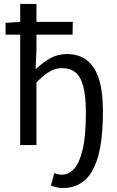

<svg xmlns="http://www.w3.org/2000/svg" viewBox="-20 -732 588 969"><path d="M298.6 216.8Q280.5 216.8 264 212.8Q247.5 208.8 237.1 204.8L253.7 142Q261.7 145 272.1 147.3Q282.5 149.6 293.2 149.6Q327.3 149.6 354.4 119.6Q381.6 89.6 397.5 21.4Q413.5 -46.9 413.5 -162Q413.5 -247.6 399.9 -297.1Q386.4 -346.6 359.7 -367.4Q333 -388.3 293.2 -388.3Q260 -388.3 230 -370.6Q200 -352.9 164 -315.9V0H81.9V-712.2H164V-479.7L159.6 -381.8Q193.1 -414.7 231.9 -437Q270.8 -459.2 319.8 -459.2Q406.8 -459.2 453.1 -390.2Q499.4 -321.2 499.4 -171.4Q499.4 -28.7 475.2 56.5Q450.9 141.7 406.1 179.2Q361.3 216.8 298.6 216.8ZM8.2 -557V-616.6L86.2 -621.8H347.4L346.2 -557Z"/></svg>

Font: Source Sans 3 Variable
Style: Regular
Weight: 200
Designer: Paul D. Hunt
Foundry: Adobe Systems Incorporated
Version: Version 3.026